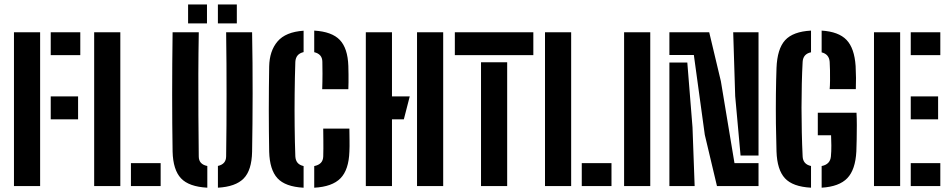

<svg xmlns="http://www.w3.org/2000/svg" viewBox="-20 -842 4300 869"><path d="M43.2 0V-696H161.6V0ZM209.6 -301.9V-405.6H333.4V-301.9ZM209.6 -592.4V-696H343.4V-592.4Z M406.2 0V-696H524.6V0ZM572.6 0V-103.7H707.1V0Z M918.3 7.5Q834.9 3.1 799.1 -35.1Q763.3 -73.2 761.2 -155.9Q760.2 -215 759.7 -280.1Q759.2 -345.1 759.2 -414.2Q759.2 -483.4 759.7 -554.4Q760.2 -625.3 761.2 -696H879.7Q878 -600.8 877.7 -507.2Q877.3 -413.6 878 -320.5Q878.6 -227.4 879.6 -133.9Q879.6 -116.1 889.3 -105.3Q899 -94.5 918.3 -90.7ZM966.3 7.5V-91Q984.7 -95 994.1 -105.9Q1003.5 -116.8 1003.5 -134.7Q1004.5 -205.8 1005 -275.2Q1005.4 -344.6 1005.4 -413.9Q1005.4 -483.2 1005 -553.3Q1004.5 -623.5 1003.5 -696H1121Q1122.4 -626.7 1122.9 -556.9Q1123.4 -487 1123.4 -418.2Q1123.4 -349.3 1122.7 -283.1Q1122 -216.9 1121 -155Q1119.3 -71.1 1082.7 -34Q1046.1 3.1 966.3 7.5ZM966.2 -736V-821.7H1051.9V-736ZM831.3 -736V-821.7H916.8V-736Z M1354.1 7.6Q1271.1 3.2 1235.8 -35.3Q1200.5 -73.7 1198.3 -156Q1197.6 -198.2 1197.1 -245.9Q1196.6 -293.7 1196.6 -344.1Q1196.6 -394.5 1197.1 -444.8Q1197.6 -495 1198.3 -541.2Q1199.7 -611.7 1236.2 -654.5Q1272.7 -697.4 1354.1 -703V-606.2Q1336 -602 1326.8 -590.9Q1317.7 -579.8 1316.7 -562.2Q1314.3 -491.1 1313.6 -417.1Q1312.8 -343.2 1313.6 -271.2Q1314.3 -199.2 1316.7 -134.3Q1317.7 -116.1 1326.8 -105.3Q1336 -94.4 1354.1 -90.4ZM1402.2 7.6V-90.4Q1421.9 -94.2 1432.2 -105Q1442.5 -115.8 1443 -134.3Q1444 -171.7 1443.5 -205Q1443 -238.4 1442.9 -259.8H1561.3Q1561.5 -237.7 1562 -208Q1562.5 -178.2 1561.4 -156Q1558.6 -73.5 1521.1 -35.1Q1483.6 3.2 1402.2 7.6ZM1438.3 -438.2Q1438.8 -455.3 1439.2 -471.3Q1439.7 -487.3 1439.6 -508.4Q1439.5 -529.5 1439 -562.2Q1438.9 -579.8 1429.6 -590.7Q1420.2 -601.6 1402.2 -605.8V-703.5Q1482.3 -698.7 1518.1 -661.1Q1553.9 -623.4 1556.6 -543.7Q1557.1 -522.1 1557.4 -504Q1557.6 -485.9 1557.4 -469.8Q1557.1 -453.6 1556.6 -438.2Z M1635.7 0V-696H1754.1V-405.6H1834.5L1807.8 -301.9H1754.1V0ZM1867.5 0V-696H1985.9V0Z M2157.1 0V-560.3H2275.5V0ZM2038.6 -592.4V-696H2393.9V-592.4Z M2446.7 0V-696H2565.1V0ZM2613.1 0V-103.7H2747.6V0Z M2804.7 0V-696H2923.1V0Z M3225 0 3169.9 -232 3120.4 -593.2H3009.7V-696H3189.9L3242.7 -474.5L3304.3 -103.6H3413.1V0ZM3009.7 0V-558.9H3090.8L3114.3 -265.9L3124 0ZM3331.8 -138.1 3307.5 -406.8 3298.5 -696H3413.1V-138.1Z M3650.7 7.5Q3567.8 3.1 3532.5 -35.3Q3497.3 -73.6 3494.5 -156.3Q3492.6 -214.7 3491.8 -282.3Q3491.1 -350 3491.8 -415.6Q3492.6 -481.2 3494.5 -534.2Q3497.8 -620.9 3533.4 -660Q3569 -699.1 3650.7 -703.5V-605.3Q3615.1 -598 3612.8 -562.4Q3610.2 -515.7 3609 -462.8Q3607.7 -410 3607.7 -354.2Q3607.7 -298.5 3609 -242.6Q3610.2 -186.8 3612.8 -133.7Q3613.6 -116.5 3622.9 -105.6Q3632.2 -94.7 3650.7 -90.7ZM3698.8 7.5V-90.5Q3737.3 -97.9 3740.7 -133.7Q3742.9 -156.4 3742.7 -183.8Q3742.5 -211.2 3741.5 -229.7H3681.4V-331.8H3856.6Q3858 -307.8 3858 -275.7Q3858 -243.6 3857.4 -211.8Q3856.8 -180 3855.9 -157Q3851.7 -74 3814.9 -35.6Q3778.2 2.7 3698.8 7.5ZM3735.1 -438.5Q3736.5 -453.2 3736.8 -476.7Q3737 -500.3 3736.6 -524Q3736.1 -547.6 3735.1 -562.4Q3732.5 -596.6 3698.8 -605V-703.5Q3775.8 -698.7 3811.5 -661.3Q3847.2 -623.9 3852.6 -543.1Q3854.1 -515.5 3854.3 -489.2Q3854.5 -462.8 3853.5 -438.5Z M3935.7 0V-696H4054.1V0ZM4102.1 0V-103.7H4235.9V0ZM4102.1 -301.9V-405.6H4225.9V-301.9ZM4102.1 -592.4V-696H4235.9V-592.4Z"/></svg>

Font: Big Shoulders Stencil Display SC Thin
Style: Regular
Weight: 100
Designer: Patric King
Foundry: XO Type Co
Version: Version 2.001